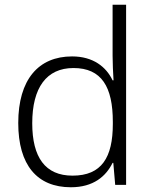

<svg xmlns="http://www.w3.org/2000/svg" viewBox="-20 -780 639 810"><path d="M279 10C374 10 427 -36 455 -93H458L466 0H512V-760H455V-545C455 -514 457 -472 459 -441H455C428 -498 373 -542 284 -542C142 -542 57 -444 57 -261C57 -83 137 10 279 10ZM286 -39C171 -39 116 -116 116 -260C116 -410 176 -493 290 -493C409 -493 456 -413 456 -266V-257C456 -116 409 -39 286 -39Z"/></svg>

Font: Noto Sans Kannada Light
Style: Regular
Weight: 300
Designer: Jelle Bosma - Monotype Design Team
Foundry: Monotype Imaging Inc.
Version: Version 2.005